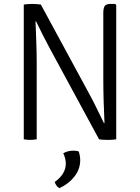

<svg xmlns="http://www.w3.org/2000/svg" viewBox="-20 -706 710 973"><path d="M232.5 -460.5Q213 -496.5 196.2 -530Q179.5 -563.5 163 -597.5H160Q161.5 -553 163.8 -496.2Q166 -439.5 166 -388V0Q146.5 3 132.5 3Q118 3 100.5 0V-683Q109 -684.5 121 -685.2Q133 -686 142.5 -686Q153.5 -686 165.8 -685.2Q178 -684.5 187 -683L436.5 -222.5Q456 -186.5 473 -151Q490 -115.5 506.5 -82.5H509.5Q507 -136 505.2 -194.8Q503.5 -253.5 503.5 -305.5V-640Q503.5 -662.5 509.8 -674.2Q516 -686 539.5 -686H563L569 -681V0Q551.5 3 526 3Q499.5 3 482 0ZM378.5 61Q381.5 67.5 384 80.8Q386.5 94 386.5 105.5Q386.5 150.5 358.2 187.5Q330 224.5 282.5 247Q273.5 244.5 266.8 235.2Q260 226 257.5 216Q313.5 176 313.5 123Q313.5 109.5 309.8 95.5Q306 81.5 300.5 71Q322 57.5 352.5 57.5Q367.5 57.5 378.5 61Z"/></svg>

Font: Signika Negative SC Light
Style: Regular
Weight: 300
Designer: Anna Giedryś
Foundry: Anna Giedryś
Version: Version 2.000; ttfautohint (v1.8.3) -l 8 -r 50 -G 200 -x 9 -